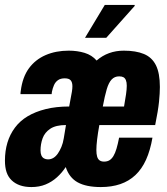

<svg xmlns="http://www.w3.org/2000/svg" viewBox="-23 -745 677 777"><path d="M104 12Q78 12 58 5Q38 -2 24 -15.5Q10 -29 3.5 -48.5Q-3 -68 -3 -95Q-3 -134 7 -167.5Q17 -201 37.5 -228.5Q58 -256 89 -274.5Q120 -293 162 -303.5Q204 -314 257 -314L268 -374Q269 -380 269.5 -385.5Q270 -391 270 -396Q270 -412 263 -420Q256 -428 239 -428Q222 -428 211.5 -420.5Q201 -413 195.5 -400.5Q190 -388 187 -373L186 -364H60Q60 -365 60 -369Q60 -373 61 -377Q68 -433 94 -468.5Q120 -504 161.5 -522Q203 -540 255 -540Q290 -540 319.5 -531Q349 -522 368 -500Q391 -520 418.5 -530Q446 -540 478 -540Q527 -540 559.5 -526.5Q592 -513 608 -481Q624 -449 624 -393Q624 -368 620.5 -333Q617 -298 605 -239H379Q373 -206 370 -180.5Q367 -155 367 -138Q367 -122 370 -111.5Q373 -101 380 -96Q387 -91 398 -91Q411 -91 420 -96.5Q429 -102 436 -113.5Q443 -125 448.5 -143.5Q454 -162 459 -188H594Q585 -136 568 -98.5Q551 -61 525 -36.5Q499 -12 464 0Q429 12 385 12Q326 12 291.5 -7Q257 -26 243 -69Q228 -46 207.5 -27.5Q187 -9 161.5 1.5Q136 12 104 12ZM171 -100Q183 -100 193 -106Q203 -112 211 -123.5Q219 -135 225.5 -150.5Q232 -166 235 -185L244 -239Q203 -239 180.5 -224Q158 -209 149.5 -185.5Q141 -162 141 -136Q141 -124 144.5 -116Q148 -108 155 -104Q162 -100 171 -100ZM393 -314H479Q484 -342 487 -363Q490 -384 490 -398Q490 -412 486.5 -420.5Q483 -429 476.5 -432.5Q470 -436 459 -436Q441 -436 429 -423.5Q417 -411 409 -384Q401 -357 393 -314ZM321 -592 401 -725H522V-721L407 -592Z"/></svg>

Font: Archivo ExtraCondensed ExtraBold
Style: Italic
Weight: 800
Width: 2
Italic angle: -10°
Designer: Hector Gatti
Foundry: Omnibus-Type
Version: Version 2.001